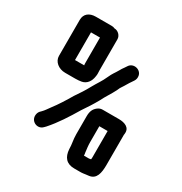

<svg xmlns="http://www.w3.org/2000/svg" viewBox="-166 -790 913 961"><g transform="rotate(30 290.0 -309.0)"><path d="M164 -57 172 -65C213 -111 248 -166 282 -223C303 -254 319 -278 338 -312C354 -345 371 -367 387 -399C392 -412 397 -420 400 -424C410 -438 420 -458 431 -473L439 -485C445 -494 447 -505 445 -516C439 -549 392 -559 373 -530L365 -518C358 -509 352 -499 347 -490C334 -467 327 -462 314 -433C300 -401 284 -381 267 -350C250 -318 234 -295 215 -267C194 -231 169 -191 145 -160C133 -144 126 -132 114 -120L106 -112C99 -104 96 -94 96 -83C97 -48 140 -31 164 -57ZM449 -199V-49C449 -45 449 -40 448 -35C444 -34 440 -34 437 -33H408C408 -39 407 -45 406 -50C404 -68 401 -86 401 -107V-199ZM468 -279H374C364 -279 355 -276 346 -269C329 -256 321 -239 321 -211V-107C321 -75 328 -53 328 -24C331 20 352 47 398 47H428C435 47 442 47 449 46L463 44C469 43 475 43 480 42C521 37 529 -2 529 -49V-224C530 -227 530 -229 530 -231C534 -267 502 -279 468 -279ZM182 -585V-441C182 -436 182 -430 183 -425H130V-585ZM119 -345H177C189 -345 203 -346 213 -348C240 -353 257 -376 261 -406C264 -420 262 -428 262 -441V-621C262 -642 243 -661 222 -661C216 -664 210 -665 204 -665H112C75 -665 50 -646 50 -611V-403C50 -370 81 -345 119 -345Z"/></g></svg>

Font: Electronic
Style: ExBd
Weight: 800
Version: Version 1.011